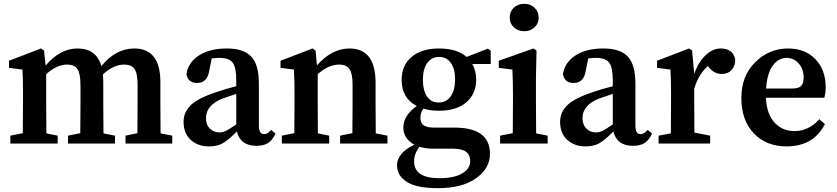

<svg xmlns="http://www.w3.org/2000/svg" viewBox="-20 -749 4366 1002"><path d="M818 -53 879 -41V0H635V-41L697 -54Q698 -103 698 -210V-304Q698 -366 682 -389Q666 -412 627 -412Q574 -412 517 -361Q519 -335 519 -317V-210Q519 -103 520 -53L580 -41V0H335V-41L399 -54Q400 -103 400 -210V-303Q400 -364 384.5 -388Q369 -412 330 -412Q277 -412 221 -362V-210Q221 -103 222 -53L281 -41V0H34V-41L99 -54Q100 -103 100 -210V-265Q100 -346 97 -386L27 -395V-432L194 -496L210 -485L218 -407Q294 -496 384 -496Q483 -496 509 -404Q584 -496 681 -496Q817 -496 817 -320V-210Q817 -103 818 -53Z M1213 -100V-259Q1155 -240 1142 -235Q1055 -200 1055 -133Q1055 -98 1074 -79Q1094 -58 1126 -58Q1144 -58 1160.5 -66.5Q1177 -75 1213 -100ZM1395 -71 1418 -52Q1401 -16 1378 -2Q1355 12 1319 12Q1234 12 1216 -63Q1174 -20 1144.5 -2.5Q1115 15 1071 15Q1013 15 975.5 -19Q938 -53 938 -113Q938 -164 976.5 -201Q1015 -238 1117 -271Q1154 -284 1213 -299V-329Q1213 -398 1194 -422.5Q1175 -447 1125 -447Q1108 -447 1085 -444L1073 -386Q1064 -316 1009 -316Q961 -316 953 -362Q962 -423 1018 -459.5Q1074 -496 1164 -496Q1252 -496 1291.5 -453.5Q1331 -411 1331 -314V-94Q1331 -49 1358 -49Q1375 -49 1390 -66Z M1941 -53 2002 -41V0H1755V-41L1819 -54Q1820 -103 1820 -210V-307Q1820 -365 1804 -388.5Q1788 -412 1750 -412Q1695 -412 1638 -362V-210Q1638 -103 1639 -53L1698 -41V0H1451V-41L1516 -54Q1517 -103 1517 -210V-265Q1517 -326 1514 -386L1444 -395V-432L1611 -496L1627 -485L1634 -408Q1712 -496 1804 -496Q1940 -496 1940 -317V-210Q1940 -102 1941 -53Z M2269 -214Q2310 -214 2332.5 -247Q2355 -280 2355 -335Q2355 -389 2333 -420.5Q2311 -452 2272 -452Q2232 -452 2209.5 -420Q2187 -388 2187 -333Q2187 -278 2208 -246Q2229 -214 2269 -214ZM2347 27H2242Q2202 27 2169 17Q2141 53 2141 93Q2141 181 2274 181Q2350 181 2392 156Q2434 131 2434 92Q2434 27 2347 27ZM2541 -485V-415H2445Q2465 -380 2465 -333Q2465 -259 2413.5 -215Q2362 -171 2271 -171Q2227 -171 2189 -182Q2174 -160 2174 -133Q2174 -107 2191 -95Q2208 -83 2248 -83H2352Q2537 -83 2537 54Q2537 129 2465 181Q2393 233 2265 233Q2155 233 2103.5 200.5Q2052 168 2052 114Q2052 50 2142 6Q2085 -25 2085 -84Q2085 -146 2155 -196Q2076 -236 2076 -333Q2076 -408 2128 -452Q2180 -496 2271 -496Q2365 -496 2415 -452L2526 -495Z M2640 -657Q2640 -689 2661.5 -709Q2683 -729 2716 -729Q2748 -729 2769.5 -709Q2791 -689 2791 -657Q2791 -626 2769.5 -606Q2748 -586 2716 -586Q2684 -586 2662 -606Q2640 -626 2640 -657ZM2778 -53 2838 -41V0H2590V-41L2656 -54Q2657 -103 2657 -210V-260Q2657 -326 2654 -386L2583 -395V-432L2764 -496L2780 -485L2777 -345V-210Q2777 -103 2778 -53Z M3178 -100V-259Q3120 -240 3107 -235Q3020 -200 3020 -133Q3020 -98 3039 -79Q3059 -58 3091 -58Q3109 -58 3125.5 -66.5Q3142 -75 3178 -100ZM3360 -71 3383 -52Q3366 -16 3343 -2Q3320 12 3284 12Q3199 12 3181 -63Q3139 -20 3109.5 -2.5Q3080 15 3036 15Q2978 15 2940.5 -19Q2903 -53 2903 -113Q2903 -164 2941.5 -201Q2980 -238 3082 -271Q3119 -284 3178 -299V-329Q3178 -398 3159 -422.5Q3140 -447 3090 -447Q3073 -447 3050 -444L3038 -386Q3029 -316 2974 -316Q2926 -316 2918 -362Q2927 -423 2983 -459.5Q3039 -496 3129 -496Q3217 -496 3256.5 -453.5Q3296 -411 3296 -314V-94Q3296 -49 3323 -49Q3340 -49 3355 -66Z M3592 -485 3603 -363Q3624 -425 3662 -460.5Q3700 -496 3741 -496Q3806 -496 3817 -438Q3817 -405 3798 -384Q3779 -363 3746 -363Q3708 -363 3680 -397L3674 -404Q3626 -363 3603 -286V-210Q3603 -106 3604 -57L3686 -41V0H3417V-41L3481 -53Q3482 -103 3482 -210V-266Q3482 -326 3479 -386L3409 -395V-432L3576 -496Z M3978 -287H4114Q4148 -287 4161 -300.5Q4174 -314 4174 -344Q4174 -389 4148 -418Q4122 -447 4085 -447Q4044 -447 4014 -408.5Q3984 -370 3978 -287ZM4282 -239H3977Q3981 -155 4021.5 -110Q4062 -65 4126 -65Q4201 -65 4256 -127L4285 -101Q4225 15 4085 15Q3979 15 3914 -53Q3849 -121 3849 -238Q3849 -353 3921.5 -424.5Q3994 -496 4093 -496Q4181 -496 4235 -440.5Q4289 -385 4289 -294Q4289 -265 4282 -239Z"/></svg>

Font: TypoPRO Source Serif Pro
Style: Regular
Weight: 600
Designer: Frank Grießhammer
Foundry: Adobe Systems Incorporated
Version: Version 1.017;PS 1.0;hotconv 1.0.79;makeotf.lib2.5.61930